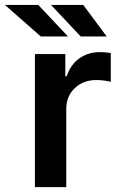

<svg xmlns="http://www.w3.org/2000/svg" viewBox="-77 -767 493 787"><path d="M194.6 0H66.1V-545.5H190.7V-454.5H196.4Q213.4 -504.3 249.6 -528.8Q286.2 -553.3 331 -553.3Q344.5 -553.3 356 -552.4Q367.5 -551.5 377.1 -549.7V-431.5Q367.9 -434.3 351.7 -436.6Q335.6 -438.9 317.5 -438.9Q264.2 -438.9 229.4 -405.5Q194.6 -372.5 194.6 -320.7ZM201.7 -617.5H90.2L-56.8 -746.8H79.9ZM360.4 -617.5H253.9L132.1 -746.8H264.2Z"/></svg>

Font: Linik Sans SemiBold
Style: Regular
Weight: 600
Designer: Fonts by Rasmus Andersson / Changes by Cristiano Sobral with parts from Marc Monis
Foundry: rsms
Version: Version 3.020; ttfautohint (v1.6)